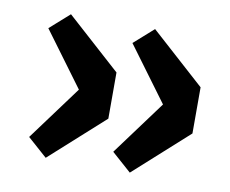

<svg xmlns="http://www.w3.org/2000/svg" viewBox="-58 -551 716 598"><g transform="rotate(10 300.0 -252.0)"><path d="M121 -25 59 -80 186 -252 59 -424 121 -479 292 -325V-179ZM387 -25 325 -80 452 -252 325 -424 387 -479 558 -325V-179Z"/></g></svg>

Font: TypoPRO Source Code Pro
Style: Bold
Weight: 700
Monospace: yes
Designer: Paul D. Hunt, Teo Tuominen
Foundry: Adobe Systems Incorporated
Version: Version 2.010;PS 1.0;hotconv 1.0.84;makeotf.lib2.5.63406